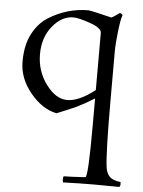

<svg xmlns="http://www.w3.org/2000/svg" viewBox="-59 -555 718 964"><g transform="rotate(5 300.5 -73.0)"><path d="M465 -483Q477 -488 505 -509Q513 -509 520 -500Q512 -480 504.5 -417.5Q497 -355 497 -311V-75Q497 199 507 269Q511 297 526.5 314Q542 331 583 336Q584 340 584 348Q584 356 579 361Q524 360 451 360Q378 360 296 363Q293 357 293 347Q293 337 296 332Q330 332 405 327Q419 324 419 61V-71Q365 -38 332.5 -22.5Q300 -7 232 20Q159 5 99.5 -67.5Q40 -140 40 -223.5Q40 -307 69.5 -363.5Q99 -420 146 -450Q240 -509 347 -509Q358 -509 465 -483ZM419 -113V-401Q419 -426 360.5 -446.5Q302 -467 275 -467Q217 -467 170.5 -410Q124 -353 124 -268.5Q124 -184 173 -117.5Q222 -51 280.5 -51Q339 -51 419 -113Z"/></g></svg>

Font: Rosarivo
Style: Regular
Weight: 400
Designer: Pablo Ugerman
Foundry: Pablo Ugerman
Version: Version 1.003